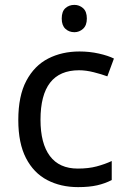

<svg xmlns="http://www.w3.org/2000/svg" viewBox="-20 -757 520 787"><path d="M300 10Q229 10 173.5 -19Q118 -48 86.5 -109Q55 -170 55 -265Q55 -364 88 -426Q121 -488 177.5 -517Q234 -546 306 -546Q347 -546 385 -537.5Q423 -529 447 -517L420 -444Q396 -453 364 -461Q332 -469 304 -469Q146 -469 146 -266Q146 -169 184.5 -117.5Q223 -66 299 -66Q343 -66 376.5 -75Q410 -84 438 -97V-19Q411 -5 378.5 2.5Q346 10 300 10ZM285 -737Q305 -737 320.5 -723.5Q336 -710 336 -681Q336 -653 320.5 -639Q305 -625 285 -625Q263 -625 248 -639Q233 -653 233 -681Q233 -710 248 -723.5Q263 -737 285 -737Z"/></svg>

Font: Noto Sans Ol Chiki
Style: Regular
Weight: 400
Designer: Monotype Design Team, Lewis McGuffie
Foundry: Monotype Imaging Inc.
Version: Version 2.003